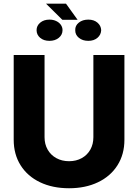

<svg xmlns="http://www.w3.org/2000/svg" viewBox="-20 -1003 743 1033"><path d="M649.4 -707V-251Q649.4 -172.9 612.1 -113.8Q574.7 -54.7 507.3 -22.5Q439.9 9.8 351.6 9.8Q262.7 9.8 195.3 -22.5Q127.9 -54.7 90.8 -113.8Q53.7 -172.9 53.7 -251V-707H219.7V-264.6Q219.7 -227.5 236.3 -198.2Q252.9 -168.9 283 -152.3Q313 -135.7 351.6 -135.7Q390.1 -135.7 419.9 -152.3Q449.7 -168.9 466.1 -198.2Q482.4 -227.5 482.4 -264.6V-707ZM397.5 -896.5H315.4L227.5 -983.4H335ZM246.1 -897.5Q266.1 -897.5 282.2 -889.9Q298.3 -882.3 307.4 -869.4Q316.4 -856.4 316.4 -840.8Q316.4 -815.9 296.4 -799.6Q276.4 -783.2 246.1 -783.2Q215.3 -783.2 196 -799.6Q176.8 -815.9 176.8 -840.8Q176.8 -864.7 196.3 -881.1Q215.8 -897.5 246.1 -897.5ZM455.1 -897.5Q485.4 -897.5 504.4 -881.1Q523.4 -864.7 524.4 -840.8Q523.4 -815.9 504.4 -799.6Q485.4 -783.2 455.1 -783.2Q424.3 -783.2 404.3 -799.6Q384.3 -815.9 384.8 -840.8Q383.8 -865.2 404.1 -881.3Q424.3 -897.5 455.1 -897.5Z"/></svg>

Font: Pretendard JP ExtraBold
Style: Regular
Weight: 800
Designer: Base glyphs from Inter by Rasmus Andersson; Hangeul glyphs from Noto Sans CJK(Source Han Sans) by Jang Soo-young and Kan
Foundry: Kil Hyung-jin
Version: Version 1.309